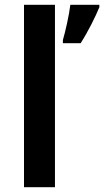

<svg xmlns="http://www.w3.org/2000/svg" viewBox="-20 -780 434 800"><path d="M209 0V-760H80V0ZM394 -750V-760H273C268 -717 253 -651 242 -613V-600H316C348 -650 377 -709 394 -750Z"/></svg>

Font: Noto Kufi Arabic SemiBold
Style: Regular
Weight: 600
Designer: Monotype Design Team, David Williams, Khaled Hosny
Foundry: Google LLC
Version: Version 2.109